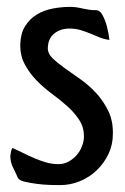

<svg xmlns="http://www.w3.org/2000/svg" viewBox="-20 -532 362 558"><path d="M185 -512Q199 -512 212 -509Q225 -506 238 -504Q248 -502 258 -502.5Q268 -503 275 -493Q285 -477 290.5 -456Q296 -435 298 -416Q282 -418 269 -423.5Q256 -429 242.5 -434.5Q229 -440 214.5 -444.5Q200 -449 182 -449Q155 -449 137 -434Q119 -419 119 -391Q119 -376 133 -362.5Q147 -349 168 -334Q189 -319 214 -301.5Q239 -284 260 -261Q281 -238 295 -209Q309 -180 308 -142Q308 -111 295 -84Q282 -57 261 -37Q240 -17 212.5 -5.5Q185 6 154 6Q145 6 126.5 5.5Q108 5 88 2.5Q68 0 51.5 -4Q35 -8 32 -15Q25 -31 17.5 -46Q10 -61 10 -79Q11 -85 12 -91Q13 -97 16 -102Q32 -95 48 -87Q64 -79 80.5 -72Q97 -65 114 -60Q131 -55 150 -55Q166 -55 179.5 -62.5Q193 -70 203 -81.5Q213 -93 218.5 -107.5Q224 -122 224 -136Q224 -162 210.5 -183Q197 -204 176.5 -222.5Q156 -241 131.5 -259Q107 -277 86.5 -298Q66 -319 52 -345Q38 -371 39 -404Q40 -435 53 -456Q66 -477 86.5 -489.5Q107 -502 132.5 -507Q158 -512 185 -512Z"/></svg>

Font: Teutonic
Style: Regular
Weight: 400
Designer: Peter Wiegel
Foundry: Peter Wiegel
Version: 1.000